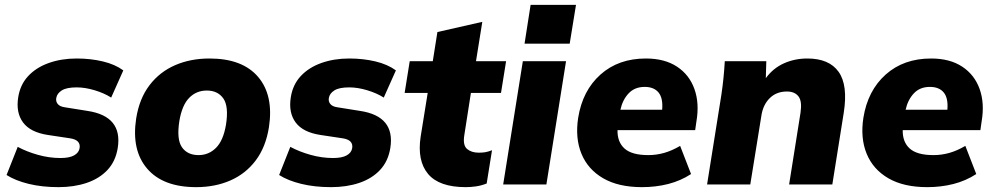

<svg xmlns="http://www.w3.org/2000/svg" viewBox="-20 -760 4093 791"><path d="M221 11Q153 11 98 -2.5Q43 -16 7 -39L53 -155Q90 -135 136.5 -122Q183 -109 229 -109Q266 -109 285.5 -120Q305 -131 308 -150Q313 -183 270 -190L177 -204Q105 -215 75 -255.5Q45 -296 55 -359Q63 -411 96 -446.5Q129 -482 181 -500.5Q233 -519 296 -519Q353 -519 403.5 -507Q454 -495 488 -470L438 -358Q410 -376 370.5 -388Q331 -400 296 -400Q254 -400 234.5 -387.5Q215 -375 212 -357Q209 -343 217.5 -332Q226 -321 247 -318L341 -303Q486 -281 465 -150Q456 -95 422.5 -59.5Q389 -24 337 -6.5Q285 11 221 11Z M788 11Q652 11 586.5 -65Q521 -141 541 -272Q554 -354 596 -409Q638 -464 701.5 -491.5Q765 -519 843 -519Q979 -519 1043.5 -443Q1108 -367 1088 -236Q1075 -154 1033.5 -99Q992 -44 929 -16.5Q866 11 788 11ZM798 -121Q840 -121 870 -151Q900 -181 911 -246Q923 -322 900 -354.5Q877 -387 832 -387Q789 -387 759.5 -357Q730 -327 719 -262Q707 -186 729.5 -153.5Q752 -121 798 -121Z M1344 11Q1276 11 1221 -2.5Q1166 -16 1130 -39L1176 -155Q1213 -135 1259.5 -122Q1306 -109 1352 -109Q1389 -109 1408.5 -120Q1428 -131 1431 -150Q1436 -183 1393 -190L1300 -204Q1228 -215 1198 -255.5Q1168 -296 1178 -359Q1186 -411 1219 -446.5Q1252 -482 1304 -500.5Q1356 -519 1419 -519Q1476 -519 1526.5 -507Q1577 -495 1611 -470L1561 -358Q1533 -376 1493.5 -388Q1454 -400 1419 -400Q1377 -400 1357.5 -387.5Q1338 -375 1335 -357Q1332 -343 1340.5 -332Q1349 -321 1370 -318L1464 -303Q1609 -281 1588 -150Q1579 -95 1545.5 -59.5Q1512 -24 1460 -6.5Q1408 11 1344 11Z M1899 11Q1789 11 1743.5 -43.5Q1698 -98 1713 -197L1742 -377H1647L1668 -508H1763L1782 -628L1967 -670L1941 -508H2065L2044 -377H1920L1893 -204Q1886 -162 1904 -146.5Q1922 -131 1952 -131Q1968 -131 1979.5 -133Q1991 -135 2007 -141L1985 -4Q1962 5 1940 8Q1918 11 1899 11Z M2141 -580 2166 -740H2353L2327 -580ZM2053 0 2134 -508H2312L2231 0Z M2625 11Q2528 11 2465 -25.5Q2402 -62 2375.5 -126.5Q2349 -191 2362 -275Q2380 -387 2454 -453Q2528 -519 2641 -519Q2718 -519 2769 -485.5Q2820 -452 2841 -393Q2862 -334 2849 -259L2844 -224H2524Q2523 -175 2553 -148Q2583 -121 2651 -121Q2684 -121 2716 -130Q2748 -139 2782 -159L2827 -43Q2784 -15 2733 -2Q2682 11 2625 11ZM2636 -402Q2595 -402 2570 -375.5Q2545 -349 2536 -308H2708Q2712 -356 2693 -379Q2674 -402 2636 -402Z M2893 0 2952 -370Q2962 -437 2966 -508H3137L3135 -438Q3165 -479 3209.5 -499Q3254 -519 3306 -519Q3396 -519 3435 -464Q3474 -409 3456 -295L3409 0H3231L3278 -296Q3285 -343 3269.5 -363Q3254 -383 3222 -383Q3179 -383 3151.5 -356Q3124 -329 3117 -285L3071 0Z M3800 11Q3703 11 3640 -25.5Q3577 -62 3550.5 -126.5Q3524 -191 3537 -275Q3555 -387 3629 -453Q3703 -519 3816 -519Q3893 -519 3944 -485.5Q3995 -452 4016 -393Q4037 -334 4024 -259L4019 -224H3699Q3698 -175 3728 -148Q3758 -121 3826 -121Q3859 -121 3891 -130Q3923 -139 3957 -159L4002 -43Q3959 -15 3908 -2Q3857 11 3800 11ZM3811 -402Q3770 -402 3745 -375.5Q3720 -349 3711 -308H3883Q3887 -356 3868 -379Q3849 -402 3811 -402Z"/></svg>

Font: Winston ExtraBold
Style: Italic
Weight: 800
Italic angle: -9°
Designer: Original fonts by Vernon Adams / Changes by Cristiano Sobral
Foundry: Original fonts by Vernon Adams / Changes by Cristiano Sobral
Version: Version 2.503;July 17, 2020;FontCreator 13.0.0.2655 64-bit